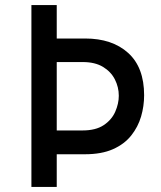

<svg xmlns="http://www.w3.org/2000/svg" viewBox="-20 -738 635 758"><path d="M316 -586Q423 -586 486 -529Q549 -472 549 -362Q549 -319 537 -278Q525 -237 498 -203Q471 -169 426 -149Q381 -129 315 -129H204V0H104V-718H204V-586ZM306 -223Q358 -223 389.5 -244Q421 -265 435 -297Q449 -329 449 -360Q449 -394 433.5 -424.5Q418 -455 386.5 -474Q355 -493 307 -493H204V-223Z"/></svg>

Font: Synthetic
Style: Regular
Weight: 400
Designer: Santiago Orozco
Foundry: Typemade
Version: Version 2.000; ttfautohint (v1.8.4.7-5d5b)